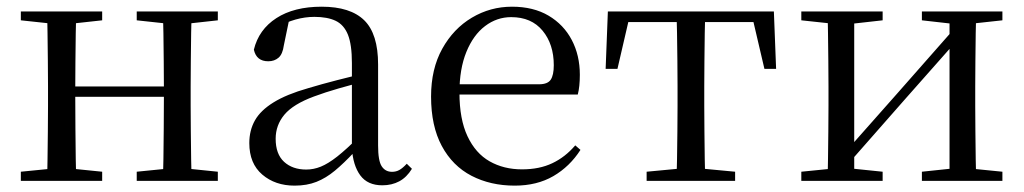

<svg xmlns="http://www.w3.org/2000/svg" viewBox="-20 -551 3119 585"><path d="M123.1 0Q124.3 -24.4 124.8 -65.3Q125.3 -106.3 125.8 -150.3Q126.3 -194.3 126.3 -228.5V-288.3Q126.3 -321.7 125.8 -365.7Q125.3 -409.7 124.8 -450.7Q124.3 -491.8 123.1 -516H212.3Q211.3 -491.8 210.8 -450.2Q210.3 -408.7 209.8 -363.1Q209.3 -317.5 209.3 -279.8V-260.2Q209.3 -210.2 209.8 -159.3Q210.3 -108.5 210.8 -66.4Q211.3 -24.4 212.3 0ZM475.4 0Q477.4 -24.4 477.9 -66.4Q478.4 -108.5 478.9 -159.3Q479.4 -210.2 479.4 -260.2V-279.8Q479.4 -317.5 478.9 -363.1Q478.4 -408.7 477.9 -450.2Q477.4 -491.8 475.4 -516H563.9Q562.9 -491.8 562.4 -450.7Q561.9 -409.7 561.4 -365.7Q560.9 -321.7 560.9 -288.3V-228.5Q560.9 -194.3 561.4 -150.3Q561.9 -106.3 562.4 -65.3Q562.9 -24.4 563.9 0ZM43.5 0V-27.8L152.7 -38.6H184.7L291.3 -27.8V0ZM43.5 -489.1V-516H291.3V-489.1L184.7 -477.4H152.7ZM396.6 0V-27.8L504.8 -38.6H537.8L643.7 -27.8V0ZM396.6 -489.1V-516H643.7V-489.1L537.8 -477.4H504.8ZM167 -256V-287.5H519.9V-256Z M877.7 14.6Q818.5 14.6 779.1 -19.1Q739.6 -52.8 739.6 -115.1Q739.6 -153.9 756.8 -184.3Q773.9 -214.6 813.4 -239Q852.9 -263.5 918.9 -282.3Q960.8 -294.9 1006.8 -306.7Q1052.8 -318.5 1092.8 -327.7V-303.3Q1052.8 -293.3 1011.7 -281.5Q970.6 -269.7 936.6 -257Q873.3 -233.6 846.6 -201.7Q819.9 -169.7 819.9 -128.2Q819.9 -81.6 845.5 -58Q871.2 -34.4 913.1 -34.4Q935.6 -34.4 957.6 -43.3Q979.6 -52.2 1007.7 -74.2Q1035.7 -96.3 1073.8 -134.4L1082.5 -87.1H1058.9Q1027.7 -53.7 1000.5 -31.1Q973.2 -8.4 944.1 3.1Q915 14.6 877.7 14.6ZM1144.8 13.6Q1100.1 13.6 1077.8 -16.6Q1055.5 -46.7 1052.2 -99.7V-103.3V-359Q1052.2 -415 1040.1 -445.3Q1027.9 -475.6 1002.7 -487.6Q977.6 -499.6 938 -499.6Q909.3 -499.6 880.1 -491.4Q850.9 -483.2 817.7 -464.7L861.2 -491.9L844.8 -412.7Q841.2 -386 828.7 -375.2Q816.1 -364.3 797.4 -364.3Q761.2 -364.3 753.5 -399.7Q768.4 -461 822.1 -495.8Q875.8 -530.6 960.2 -530.6Q1047.5 -530.6 1089.8 -489.2Q1132 -447.8 1132 -354.6V-107.7Q1132 -60.8 1143.1 -44.2Q1154.1 -27.5 1174.4 -27.5Q1187 -27.5 1197 -33.2Q1207 -38.8 1219.4 -52.1L1235.1 -36.7Q1219.2 -10.7 1196.6 1.4Q1174 13.6 1144.8 13.6Z M1548.3 14.6Q1474.5 14.6 1416.6 -15.4Q1358.7 -45.5 1326.1 -106.2Q1293.4 -167 1293.4 -256.8Q1293.4 -341.1 1327.5 -402.5Q1361.6 -463.8 1417.8 -497.2Q1474 -530.6 1539.9 -530.6Q1605.2 -530.6 1651.4 -503.3Q1697.6 -475.9 1722.1 -429.2Q1746.7 -382.4 1746.7 -323.2Q1746.7 -286.8 1740.4 -262.9H1331.6V-294.2H1622.3Q1648.6 -294.2 1658 -308.2Q1667.3 -322.1 1667.3 -352.3Q1667.3 -416.2 1633.2 -457.5Q1599.2 -498.8 1537.6 -498.8Q1493.8 -498.8 1458 -471.6Q1422.1 -444.5 1401 -392.8Q1379.9 -341.2 1379.9 -268.7Q1379.9 -188 1404.4 -135.9Q1428.9 -83.8 1471.9 -59.4Q1515 -35 1570.5 -35Q1623.5 -35 1662.8 -53.7Q1702.2 -72.3 1732.7 -108.1L1748.6 -94.3Q1716 -43.5 1666 -14.4Q1616 14.6 1548.3 14.6Z M1825.3 -341.2 1832.1 -516H2337.9L2344.7 -341.2H2309.1L2268.8 -513.4L2311.2 -483.7H1858.7L1901.2 -513.4L1861.3 -341.2ZM1950.2 0V-27.8L2064.9 -38.6H2105.3L2219.8 -27.8V0ZM2041.2 0Q2042.2 -24.4 2042.8 -65.3Q2043.4 -106.3 2043.9 -150.3Q2044.4 -194.3 2044.4 -228.5V-288.3Q2044.4 -321.7 2043.9 -365.7Q2043.4 -409.7 2042.8 -450.7Q2042.2 -491.8 2041.2 -516H2128.8Q2127.8 -491.8 2127.3 -450.7Q2126.8 -409.7 2126.3 -365.7Q2125.8 -321.7 2125.8 -288.3V-228.5Q2125.8 -194.3 2126.3 -150.3Q2126.8 -106.3 2127.3 -65.3Q2127.8 -24.4 2128.8 0Z M2421.5 0V-27.8L2529.7 -38.6H2564.3L2669.3 -27.8V0ZM2788.9 0V-27.8L2891.6 -38.6H2926L3034.2 -27.8V0ZM2501.1 0Q2502.3 -24.4 2502.8 -65.3Q2503.3 -106.3 2503.8 -150.3Q2504.3 -194.3 2504.3 -228.5V-288.3Q2504.3 -321.7 2503.8 -365.7Q2503.3 -409.7 2502.8 -450.7Q2502.3 -491.8 2501.1 -516H2582.7V0ZM2560.1 -46.9 2524.9 -65.8H2536.3L2713.2 -265.6L2894 -470.9L2927.7 -451H2916.4L2738.1 -249.4ZM2873.1 0V-516H2954.4Q2953.4 -491.8 2952.9 -450.7Q2952.4 -409.7 2951.9 -365.7Q2951.4 -321.7 2951.4 -288.3V-228.5Q2951.4 -194.3 2951.9 -150.3Q2952.4 -106.3 2952.9 -65.3Q2953.4 -24.4 2954.4 0ZM2421.5 -489.1V-516H2669.3V-489.1L2565.1 -477.4H2530.7ZM2788.9 -489.1V-516H3034.2V-489.1L2926.8 -477.4H2892.4Z"/></svg>

Font: Noto Serif HK ExtraLight
Style: Regular
Weight: 200
Designer: Ryoko NISHIZUKA 西塚涼子 (kana & ideographs); Frank Grießhammer (Latin, Greek & Cyrillic); Wenlong ZHANG 张文龙 (bopomofo); San
Foundry: Adobe
Version: Version 2.002-H1;hotconv 1.1.0;makeotfexe 2.6.0